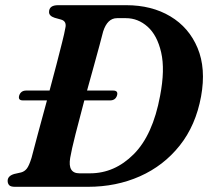

<svg xmlns="http://www.w3.org/2000/svg" viewBox="-20 -720 808 740"><path d="M9.5 -23Q9.5 -42 35 -49.5L61.5 -55.5Q74.5 -59 83.2 -70Q92 -81 101.5 -111.5Q110 -144.5 126.2 -204.8Q142.5 -265 161 -333H68.5Q48.5 -333 54 -352Q60.5 -371 81 -371H171Q185 -422.5 197.5 -470.8Q210 -519 219.2 -555.8Q228.5 -592.5 231.5 -610.5Q238.5 -638 215.5 -644.5L190.5 -651.5Q169 -658.5 169 -673.5Q169 -700 204 -700H466.5Q564.5 -700 636.5 -657Q708.5 -614 741.5 -535Q774.5 -456 755 -348.5Q734.5 -236.5 672.5 -158.8Q610.5 -81 519.2 -40.5Q428 0 319 0H38Q21 0 15.2 -6.5Q9.5 -13 9.5 -23ZM327 -52Q422 -52 495.5 -125.8Q569 -199.5 597 -350.5Q616.5 -451.5 601.2 -517.8Q586 -584 549 -617Q512 -650 465.5 -650H431Q394 -650 377.5 -598.5Q373 -580.5 363.5 -545.2Q354 -510 341.5 -464.8Q329 -419.5 315.5 -371H416Q436.5 -371 431 -352Q425 -333 404 -333H305Q286.5 -264 271 -202.8Q255.5 -141.5 250.5 -111.5Q240.5 -52 286 -52Z"/></svg>

Font: Fraunces 9pt SemiBold
Style: Italic
Weight: 600
Italic angle: -16°
Version: Version 1.000;[b76b70a41]